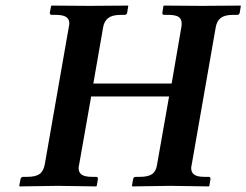

<svg xmlns="http://www.w3.org/2000/svg" viewBox="-20 -666 882 687"><path d="M628.9 -568.8Q629.9 -573.2 629.9 -582Q629.9 -598.6 618.7 -605.7Q607.4 -612.8 582 -612.8H567.9Q559.6 -612.8 561 -621.1L564.9 -645L566.9 -646Q665 -645 704.1 -645L839.8 -646L841.8 -645L837.9 -621.1Q836.4 -612.8 829.1 -612.8H814Q784.2 -612.8 770 -601.8Q755.9 -590.8 752 -568.8L666 -77.1Q664.1 -69.3 664.1 -64.9Q664.1 -48.8 675 -41Q686 -33.2 711.9 -33.2H727.1Q734.4 -33.2 732.9 -23.9L729 -1L727.1 1Q625 -1 589.8 -1L454.1 1L452.1 -1L456.1 -23.9Q457.5 -33.2 465.8 -33.2H480Q510.3 -33.2 524.4 -43.2Q538.6 -53.2 542 -77.1L585 -320.8H306.2L263.2 -77.1Q261.2 -69.3 261.2 -64.9Q261.2 -48.8 272.5 -41Q283.7 -33.2 310.1 -33.2H324.2Q331.5 -33.2 330.1 -23.9L326.2 -1L324.2 1Q223.1 -1 187 -1L50.8 1L48.8 -1L53.2 -23.9Q54.7 -33.2 63 -33.2H77.1Q106.9 -33.2 121.1 -43Q135.3 -52.7 140.1 -77.1L226.1 -568.8Q228 -577.6 228 -582Q228 -598.1 216.3 -605.5Q204.6 -612.8 179.2 -612.8H165Q158.2 -612.8 158.2 -621.1L163.1 -645L165 -646Q262.2 -645 300.8 -645L438 -646L439 -645L435.1 -621.1Q433.6 -612.8 425.8 -612.8H412.1Q382.3 -612.8 367.7 -601.8Q353 -590.8 349.1 -568.8L314 -367.2H594.2Z"/></svg>

Font: Linux Libertine
Style: Bold Italic
Weight: 700
Italic angle: -11.5°
Designer: Philipp H. Poll
Foundry: Philipp H. Poll
Version: Version 4.0.5